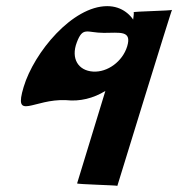

<svg xmlns="http://www.w3.org/2000/svg" viewBox="-20 -428 627 625"><path d="M57 -145C23 -32 89 -107 195 -102C240 -97 284 -108 323 -132L231 169C230 172 362 175 362 177C362 177 539 -399 540 -396C541 -393 412 -391 415 -388C418 -385 408 -340 413 -340C418 -340 421 -342 425 -344C410 -378 378 -408 329 -408C216 -408 91 -258 57 -145ZM230 -290C250 -343 263 -321 318 -321C370 -321 410 -330 394 -277C379 -228 330 -192 283 -195C235 -198 210 -237 230 -290Z"/></svg>

Font: Drag You Down
Style: Regular
Weight: 400
Designer: Robert Jablonski
Foundry: Cannot Into Space Fonts
Version: Version 0.97